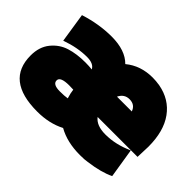

<svg xmlns="http://www.w3.org/2000/svg" viewBox="-117 -817 1109 1109"><g transform="rotate(45 437.0 -263.0)"><path d="M526 -346H647Q633 -387 588 -387Q546 -387 526 -346ZM261 41Q5 41 5 -162Q5 -232 42 -277.5Q79 -323 133 -340Q187 -357 257 -357Q288 -357 312 -354Q296 -386 242 -386Q164 -386 78 -355L50 -536Q157 -570 259 -570Q371 -570 427 -513Q496 -570 594 -570Q622 -570 652 -565Q750 -547 804.5 -471.5Q859 -396 859 -270Q859 -257 857.5 -227Q856 -197 856 -184H530Q560 -144 633 -144Q717 -144 802 -183L831 -2Q772 27 674 40Q653 44 613 44Q508 44 434 2Q359 41 261 41ZM319 -196Q304 -197 285 -197Q213 -197 213 -166Q213 -134 271 -134Q309 -134 332 -138Q322 -169 319 -196Z"/></g></svg>

Font: Repo
Style: ExtraBlack
Weight: 1000
Designer: Stefan Peev
Foundry: Context Ltd
Version: Version 001.000